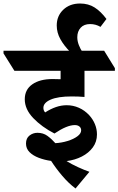

<svg xmlns="http://www.w3.org/2000/svg" viewBox="-88 -915 674 1093"><path d="M342 158Q302 128 266 85.5Q230 43 203 1Q166 -4 133 -16.5Q100 -29 80 -49Q60 -69 60 -98Q60 -128 80 -143.5Q100 -159 125 -159Q158 -159 182 -141.5Q206 -124 227 -100Q263 -102 297 -112.5Q331 -123 352.5 -139Q374 -155 374 -173Q374 -187 364 -195Q354 -203 338 -203Q293 -203 222 -155Q150 -192 101.5 -242.5Q53 -293 53 -350Q53 -405 96 -435Q139 -465 211 -465Q237 -465 257 -464V-512H-6L-68 -611V-626H505L566 -527V-512H393V-363Q361 -366 320 -366Q242 -366 200.5 -348Q159 -330 159 -301Q159 -286 169 -275Q200 -295 230.5 -305.5Q261 -316 292 -316Q328 -316 361 -301.5Q394 -287 420 -259Q441 -236 452.5 -208Q464 -180 464 -150Q464 -108 440.5 -76Q417 -44 378 -24Q339 -4 291 2Q320 20 356 36.5Q392 53 421 63ZM382 -618H313Q277 -654 256 -691.5Q235 -729 235 -770Q235 -824 272 -859.5Q309 -895 368 -895Q415 -895 450.5 -872.5Q486 -850 518 -807L484 -762Q457 -778 425 -778Q390 -778 371 -757Q352 -736 352 -703Q352 -681 361 -658Q370 -635 382 -618Z"/></svg>

Font: Noto Serif Devanagari ExtraBold
Style: Regular
Weight: 800
Designer: Universal Thirst, Indian Type Foundry and the Monotype Design Team
Foundry: Monotype Imaging Inc.
Version: Version 2.004; ttfautohint (v1.8.4.7-5d5b)